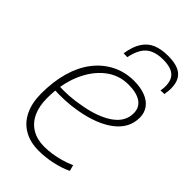

<svg xmlns="http://www.w3.org/2000/svg" viewBox="-227 -817 906 906"><g transform="rotate(45 226.0 -364.5)"><path d="M66 -275Q99 -273 136.5 -275.5Q174 -278 210 -285Q303 -301 356.5 -338.5Q410 -376 410 -432Q410 -471 380.5 -491Q351 -511 297 -511Q232 -511 181 -470.5Q130 -430 100 -358.5Q70 -287 70 -193Q70 -140 88 -101.5Q106 -63 140.5 -42.5Q175 -22 222 -22Q248 -22 274 -26Q300 -30 327 -37.5Q354 -45 381 -57L389 -27Q351 -9 306 0.5Q261 10 218 10Q160 10 119 -14Q78 -38 56.5 -83Q35 -128 35 -190Q35 -270 53.5 -334.5Q72 -399 107.5 -445Q143 -491 193 -516.5Q243 -542 303 -542Q347 -542 379 -529.5Q411 -517 428 -493.5Q445 -470 445 -438Q445 -368 384 -321Q323 -274 214 -255Q175 -248 135.5 -246.5Q96 -245 62 -247ZM334 -739Q373 -739 399 -729Q425 -719 438.5 -697Q452 -675 452 -638Q452 -628 450.5 -617.5Q449 -607 448 -599L423 -598Q425 -607 425.5 -615Q426 -623 426 -632Q425 -661 413.5 -678Q402 -695 381 -702.5Q360 -710 329 -710Q292 -710 266 -698.5Q240 -687 224.5 -662Q209 -637 201 -598L176 -599Q184 -651 204.5 -682Q225 -713 257 -726Q289 -739 334 -739Z"/></g></svg>

Font: Georama ExtraCondensed Thin ExtraLight
Style: Italic
Weight: 250
Italic angle: -9°
Version: Version 1.001